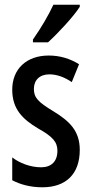

<svg xmlns="http://www.w3.org/2000/svg" viewBox="-20 -786 389 816"><path d="M319 -757V-766H207C186 -721 157 -671 120 -618V-606H184C226 -644 293 -716 319 -757ZM319 -149C319 -231 274 -272 207 -313C143 -352 124 -370 124 -408C124 -446 149 -470 190 -470C223 -470 256 -457 285 -437L316 -513C277 -537 235 -550 187 -550C93 -550 32 -493 32 -405C32 -323 75 -280 142 -240C205 -205 224 -182 224 -145C224 -100 198 -75 155 -75C109 -75 63 -93 32 -117V-20C66 -2 109 10 160 10C260 10 319 -46 319 -149Z"/></svg>

Font: Noto Sans Hebrew ExtraCondensed Medium
Style: Regular
Weight: 500
Width: 2
Designer: Monotype Design Team
Foundry: Monotype Imaging Inc.
Version: Version 2.004